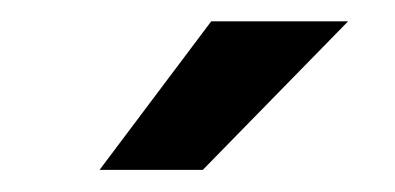

<svg xmlns="http://www.w3.org/2000/svg" viewBox="-20 -719 366 178"><path d="M72.3 -561.5 175.8 -699.2H302.7L168 -561.5Z"/></svg>

Font: Sen SemiBold
Style: Regular
Weight: 600
Designer: Kosal Sen, Philatype
Foundry: Philatype
Version: Version 2.000;gftools[0.9.31]